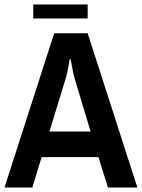

<svg xmlns="http://www.w3.org/2000/svg" viewBox="-20 -834 632 854"><path d="M0 0 221 -686H370L591 0H460L418 -135H165L124 0ZM200 -249H383L314 -478Q304 -512 294 -571H290Q280 -508 270 -478ZM128 -752V-814H370V-752Z"/></svg>

Font: AXENEO7
Style: Regular
Weight: 400
Designer: Hector Gatti, Simon Guibord
Foundry: Omnibus-Type, Jean-Christophe Thérien
Version: Version 1.000